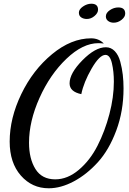

<svg xmlns="http://www.w3.org/2000/svg" viewBox="-20 -925 696 1032"><path d="M538 -691Q522 -693 509 -693Q425 -693 337 -609Q249 -525 192.5 -399Q136 -273 136 -158Q136 -72 170.5 -16.5Q205 39 277 39Q343 39 403.5 -12Q464 -63 504 -141.5Q544 -220 568 -311.5Q592 -403 592 -486Q592 -541 581.5 -585.5Q571 -630 547 -630Q515 -630 472.5 -556.5Q430 -483 417 -419Q354 -432 354 -477Q354 -531 423 -601Q492 -671 549 -671Q577 -671 597 -650Q617 -629 626.5 -593.5Q636 -558 640 -523Q644 -488 644 -450Q644 -328 605 -223.5Q566 -119 506 -53Q446 13 376.5 50Q307 87 242 87Q152 87 92 18.5Q32 -50 32 -164Q32 -290 94.5 -419.5Q157 -549 260 -634Q363 -719 470 -719Q511 -719 538 -691ZM447 -823Q429 -823 416.5 -831.5Q404 -840 404 -857Q404 -875 426 -890Q448 -905 471 -905Q507 -905 507 -873Q507 -855 488 -839Q469 -823 447 -823ZM591 -803Q574 -803 561.5 -812Q549 -821 549 -837Q549 -856 570.5 -870.5Q592 -885 616 -885Q653 -885 653 -852Q653 -834 633.5 -818.5Q614 -803 591 -803Z"/></svg>

Font: Dancing Script
Style: Bold
Weight: 700
Designer: Pablo Impallari
Foundry: Pablo Impallari. www.impallari.com Igino Marini. www.ikern.com
Version: Version 1.002